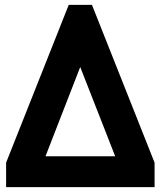

<svg xmlns="http://www.w3.org/2000/svg" viewBox="-20 -765 657 785"><path d="M5 0V-100L261 -745H356L612 -100V0ZM166 -126H451L308 -491Z"/></svg>

Font: Plus Jakarta Display
Style: Bold
Weight: 700
Designer: Gumpita Rahayu
Foundry: Tokotype Studio
Version: Version 1.000;hotconv 1.0.109;makeotfexe 2.5.65596